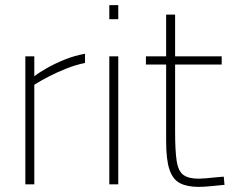

<svg xmlns="http://www.w3.org/2000/svg" viewBox="-20 -720 903 750"><path d="M79 0V-500H114V-422Q133 -437 164 -454.5Q195 -472 233.5 -487.5Q272 -503 312 -510V-474Q276 -467 238.5 -452Q201 -437 168.5 -420Q136 -403 114 -389V0Z M407 0V-500H442V0ZM407 -645V-700H442V-645Z M756 10Q711 10 683 -4.5Q655 -19 642 -57.5Q629 -96 629 -168V-468H550V-500H629V-663H664V-500H846V-468H664V-206Q664 -132 670 -92Q676 -52 696 -37Q716 -22 756 -22Q766 -22 783.5 -23.5Q801 -25 820 -27Q839 -29 854 -30L857 2Q836 4 806 7Q776 10 756 10Z"/></svg>

Font: TitilliumWeb ExtraLight
Style: Regular
Weight: 400
Designer: Mohamed Gaber, Accademia di Belle Arti di Urbino and others
Foundry: Kief Type Foundry, Accademia di Belle Arti di Urbino and others
Version: Version 3.000; ttfautohint (v1.8.2)